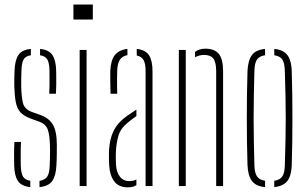

<svg xmlns="http://www.w3.org/2000/svg" viewBox="-20 -820 1356 846"><path d="M42.5 -92Q42 -113.5 42 -139Q42 -164.5 43.5 -194.5H72.5Q71 -163.5 71.2 -138.2Q71.5 -113 71.5 -90.5Q72.5 -57 81.5 -42Q90.5 -27 113.5 -23.5V4.5Q74.5 0.5 59 -22.5Q43.5 -45.5 42.5 -92ZM154 4.5V-23Q178 -27 188 -41.8Q198 -56.5 199 -90.5Q199.5 -106 200 -121.5Q200.5 -137 200.5 -151.5Q200.5 -166 200 -179.5Q199 -226 190.2 -249.8Q181.5 -273.5 152.5 -284L115.5 -297.5Q85.5 -308.5 70.5 -324.8Q55.5 -341 50 -368Q44.5 -395 43 -439Q42.5 -457.5 43 -473Q43.5 -488.5 44 -507Q45.5 -554 60.8 -577.2Q76 -600.5 116 -604.5V-576.5Q92.5 -573 84 -558Q75.5 -543 74.5 -509Q74 -489 73.5 -473.2Q73 -457.5 73.5 -439.5Q74.5 -394 81 -366.8Q87.5 -339.5 119.5 -327L156.5 -314Q195.5 -300.5 213 -270.8Q230.5 -241 230.5 -180Q230.5 -160 230.2 -136Q230 -112 228.5 -91.5Q226.5 -45.5 210.2 -22.5Q194 0.5 154 4.5ZM197 -407Q198 -427 198.2 -444.8Q198.5 -462.5 198.2 -478.8Q198 -495 198 -509Q197.5 -543 188.5 -558Q179.5 -573 156.5 -576.5V-604.5Q196 -600.5 211.2 -577.2Q226.5 -554 227.5 -507.5Q227.5 -494 227.8 -478.2Q228 -462.5 227.8 -444.8Q227.5 -427 226.5 -407Z M303.5 -734V-800H389V-734ZM331 0V-600H361.5V0Z M461 -93.5Q460.5 -108 460 -121Q459.5 -134 460 -148Q461 -180.5 468 -208.8Q475 -237 491.2 -261.5Q507.5 -286 538 -308Q548 -315 558.8 -322.2Q569.5 -329.5 581 -337V-308.5Q572 -302.5 562.2 -295Q552.5 -287.5 541 -278Q510.5 -253 501.2 -219.8Q492 -186.5 490.5 -148Q490 -140 490.2 -125Q490.5 -110 491 -94.5Q493.5 -59.5 508.8 -40.8Q524 -22 548.5 -22Q567.5 -22 581 -29V-4Q566 5.5 543.5 5.5Q503 5.5 483.2 -21Q463.5 -47.5 461 -93.5ZM467 -407Q466.5 -432 466 -459.2Q465.5 -486.5 466 -507.5Q468 -554 485.8 -577Q503.5 -600 541.5 -604.5V-577Q520.5 -573.5 509.2 -558.2Q498 -543 496.5 -509Q496 -495.5 495.8 -478.2Q495.5 -461 495.8 -442.5Q496 -424 496.5 -407ZM621.5 0V-508.5Q621.5 -539 612.8 -555Q604 -571 582.5 -575.5V-604.5Q621.5 -600 636.8 -576.2Q652 -552.5 652 -505.5V0Z M768 0V-600H798.5V0ZM932.5 0V-509Q932 -546.5 919.8 -562.2Q907.5 -578 879 -578Q868 -578 858 -575.2Q848 -572.5 839.5 -567.5V-591.5Q848.5 -598.5 859.8 -602Q871 -605.5 884.5 -605.5Q925 -605.5 943.8 -583Q962.5 -560.5 963 -508V0Z M1070.5 -93.5Q1069 -144 1068.2 -195.8Q1067.5 -247.5 1067.5 -299.5Q1067.5 -351.5 1068.2 -403.2Q1069 -455 1070.5 -505.5Q1072.5 -553.5 1089.8 -577Q1107 -600.5 1148 -604.5V-576.5Q1123 -573 1112.5 -557.8Q1102 -542.5 1101 -508.5Q1099.5 -447.5 1098.5 -397.2Q1097.5 -347 1097.5 -299.8Q1097.5 -252.5 1098.5 -202Q1099.5 -151.5 1101 -90.5Q1102 -57 1113 -42Q1124 -27 1148 -23.5V4.5Q1107 0.5 1089.8 -22.8Q1072.5 -46 1070.5 -93.5ZM1188.5 4.5V-23.5Q1213 -27 1223.5 -42Q1234 -57 1235 -90.5Q1237 -151.5 1238 -202Q1239 -252.5 1239 -299.8Q1239 -347 1238 -397.2Q1237 -447.5 1235 -508.5Q1234 -543 1223.8 -558Q1213.5 -573 1188.5 -576.5V-604.5Q1216 -602 1232.5 -590.5Q1249 -579 1256.8 -558.2Q1264.5 -537.5 1265.5 -505.5Q1267 -455 1267.8 -403.2Q1268.5 -351.5 1268.5 -299.8Q1268.5 -248 1267.8 -196.2Q1267 -144.5 1265.5 -93.5Q1264.5 -62.5 1256.8 -41.8Q1249 -21 1232.5 -9.8Q1216 1.5 1188.5 4.5Z"/></svg>

Font: Big Shoulders Stencil Display ExtraLight
Style: Regular
Weight: 250
Designer: Patric King
Foundry: XO Type Co
Version: Version 2.001